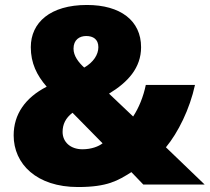

<svg xmlns="http://www.w3.org/2000/svg" viewBox="-20 -743 844 773"><path d="M330 -723C182 -723 104 -652 104 -553C104 -489 128 -440 168 -394C82 -350 35 -283 35 -198C35 -83 127 10 294 10C413 10 455 -16 509 -50L557 0H804L648 -150C697 -209 744 -304 765 -401H567C557 -353 539 -309 516 -274L419 -366C495 -412 548 -470 548 -553C548 -660 465 -723 330 -723ZM327 -598C355 -598 376 -585 376 -553C376 -523 356 -492 319 -471C296 -492 276 -518 276 -547C276 -583 300 -598 327 -598ZM272 -289 393 -166C378 -154 349 -142 312 -142C264 -142 232 -171 232 -212C232 -242 244 -268 272 -289Z"/></svg>

Font: Noto Sans Thai Looped Black
Style: Regular
Weight: 900
Designer: Sasikarn Vongin, Ben Mitchell
Foundry: The Fontpad Ltd
Version: Version 1.001